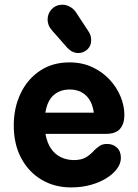

<svg xmlns="http://www.w3.org/2000/svg" viewBox="-20 -802 602 837"><path d="M289.8 15Q217.8 15 161.4 -18.4Q105 -51.8 72.5 -112.5Q40 -173.2 40 -255.2Q40 -331.8 69.6 -394.1Q99.2 -456.5 153.8 -493.2Q208.2 -530 282.5 -530Q338.8 -530 383.1 -509Q427.5 -488 458.6 -454.1Q489.8 -420.2 506 -380.2Q522.2 -340.2 522.2 -301.2Q522.2 -262.5 503.4 -240.5Q484.5 -218.5 443 -218.5H178.2Q185.2 -178.5 203.1 -153.2Q221 -128 246.6 -116.1Q272.2 -104.2 302.5 -104.2Q335.5 -104.2 355.9 -116.9Q376.2 -129.5 392 -147.8Q402.2 -157.5 414.5 -166Q426.8 -174.5 447 -174.5Q473 -174.5 490.1 -158.2Q507.2 -142 507 -113Q506.8 -89.2 490.4 -66.6Q474 -44 444.6 -25.6Q415.2 -7.2 376 3.9Q336.8 15 289.8 15ZM177.8 -310.8H389Q382 -360.8 354.4 -386.2Q326.8 -411.8 283.8 -411.8Q241.8 -411.8 213.9 -387.4Q186 -363 177.8 -310.8ZM322.2 -570.8Q295.2 -570.8 273.8 -593.2L209 -666.8Q197 -680 192.2 -692.2Q187.5 -704.5 187.5 -716Q187.5 -742.2 204.6 -761.1Q221.8 -780 247 -781.2Q264 -783 282.2 -774Q300.5 -765 312.8 -746L366.8 -663.5Q377.5 -647.5 377.5 -626.8Q377.5 -601.5 360.4 -586.1Q343.2 -570.8 322.2 -570.8Z"/></svg>

Font: National Park
Style: Regular
Weight: 400
Designer: Andrea Herstowski, Ben Hoepner
Version: Version 1.009